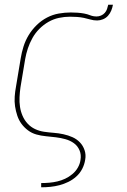

<svg xmlns="http://www.w3.org/2000/svg" viewBox="-20 -581 540 816"><path d="M155 215V197H156Q172 197 189.5 195.5Q207 194 224 190Q241 186 257 178.5Q273 171 287.5 159Q302 147 311 131Q320 115 322 99Q326 77 318 58Q310 39 294 27.5Q278 16 258 10.5Q238 5 217.5 2.5Q197 0 175.5 -2Q154 -4 134.5 -9.5Q115 -15 99 -27Q83 -39 71.5 -54.5Q60 -70 53.5 -89.5Q47 -109 44 -129Q41 -149 42.5 -170.5Q44 -192 48 -213L68 -333Q72 -358 80 -383.5Q88 -409 102 -432Q116 -455 136 -474.5Q156 -494 180 -506.5Q204 -519 230 -523.5Q256 -528 281 -528Q295 -528 309.5 -527Q324 -526 337.5 -523.5Q351 -521 363.5 -516Q376 -511 391 -511Q400 -511 409.5 -515Q419 -519 425.5 -526.5Q432 -534 435 -543Q438 -552 440 -561H460Q458 -549 453 -536.5Q448 -524 439 -514Q430 -504 417.5 -499Q405 -494 393 -494Q378 -494 364.5 -498Q351 -502 336.5 -505Q322 -508 307 -509Q292 -510 277 -510Q254 -510 230.5 -505Q207 -500 186 -488Q165 -476 147.5 -458.5Q130 -441 118 -419.5Q106 -398 98.5 -375.5Q91 -353 87 -330L67 -210Q64 -189 63 -168Q62 -147 65 -127Q68 -107 76 -88.5Q84 -70 97.5 -55.5Q111 -41 129 -32.5Q147 -24 167.5 -21Q188 -18 208.5 -16.5Q229 -15 249.5 -10.5Q270 -6 288 2Q306 10 319.5 24Q333 38 339.5 57.5Q346 77 342 98Q339 118 329.5 136.5Q320 155 304.5 169Q289 183 270.5 192Q252 201 233 206Q214 211 194.5 213Q175 215 156 215Z"/></svg>

Font: Iosevka Curly Slab Thin
Style: Italic
Weight: 100
Italic angle: -9°
Monospace: yes
Designer: Belleve Invis
Foundry: Belleve Invis
Version: Version 22.1.2; ttfautohint (v1.8.4)